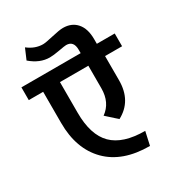

<svg xmlns="http://www.w3.org/2000/svg" viewBox="-204 -925 964 1044"><g transform="rotate(-30 278.0 -403.0)"><path d="M430.7 -1Q259.8 -1 167.5 -94.5Q75.2 -188 75.2 -350.6V-546.4H-15.1V-626.5H356.9V-647.5Q356.9 -704.1 310.1 -704.1Q300.8 -704.1 262.2 -697Q223.6 -689.9 200.7 -689.9Q138.7 -689.9 82 -738.8L110.4 -805.2Q154.8 -770.5 204.6 -770.5Q221.2 -770.5 270.3 -782Q319.3 -793.5 341.3 -793.5Q396 -793.5 427.2 -757.6Q458.5 -721.7 458.5 -655.8V-626.5H570.8V-546.4H463.9V-394.5Q463.9 -265.1 360.4 -210.4L294.9 -269.5Q358.9 -315.4 358.9 -404.8V-546.4H180.7V-354Q180.7 -214.8 245.8 -149.9Q311 -85 449.7 -85L431.2 -1Z"/></g></svg>

Font: Yantramanav Medium
Style: Regular
Weight: 500
Version: Version 1.001;PS 1.0;hotconv 1.0.72;makeotf.lib2.5.5900; ttf